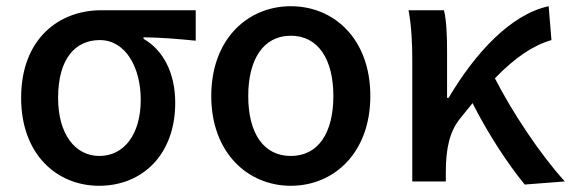

<svg xmlns="http://www.w3.org/2000/svg" viewBox="-20 -584 1838 618"><path d="M299 14C438 14 544 -86 544 -253C544 -350 505 -423 442 -459V-464C502 -463 549 -459 610 -453V-551H305C172 -551 48 -461 48 -269C48 -87 163 14 299 14ZM300 -82C222 -82 167 -152 167 -269C167 -397 224 -455 301 -455C385 -455 433 -366 433 -263C433 -151 379 -82 300 -82Z M916 14C1055 14 1172 -92 1172 -275C1172 -459 1055 -564 916 -564C778 -564 660 -459 660 -275C660 -92 778 14 916 14ZM916 -82C827 -82 779 -157 779 -275C779 -392 827 -469 916 -469C1005 -469 1053 -392 1053 -275C1053 -157 1005 -82 916 -82Z M1669 10 1798 0C1718 -88 1628 -224 1573 -332C1638 -399 1696 -438 1755 -455L1746 -564C1624 -538 1509 -413 1424 -269H1419V-419C1419 -469 1417 -519 1409 -551H1295C1305 -498 1307 -437 1307 -394V0H1415V-30C1415 -106 1427 -162 1463 -205L1501 -252C1552 -151 1617 -53 1669 10Z"/></svg>

Font: ChiuKong Gothic CL Medium
Style: Regular
Weight: 500
Designer: Ryoko NISHIZUKA 西塚涼子 (kana, bopomofo & ideographs); Paul D. Hunt (Latin, Greek & Cyrillic); Sandoll Communications 산돌커뮤니
Foundry: Adobe
Version: Version 1.300